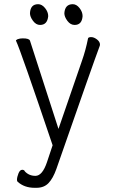

<svg xmlns="http://www.w3.org/2000/svg" viewBox="-20 -883 540 916"><path d="M171 -764Q152 -764 137.5 -783.5Q123 -803 123 -820Q125 -863 162 -863Q180 -863 195 -844.5Q210 -826 210 -806Q206 -764 171 -764ZM336 -764Q316 -764 301.5 -783.5Q287 -803 287 -820Q290 -863 327 -863Q345 -863 359.5 -844.5Q374 -826 374 -806Q371 -764 336 -764ZM204 -109 231 -190Q77 -646 57 -687L56 -691L64 -696Q75 -700 89 -700Q119 -700 123 -689L259 -268L371 -593Q389 -644 400 -700Q402 -706 415 -706Q428 -706 442.5 -695Q457 -684 457 -670Q457 -666 454 -659Q431 -599 249 -77Q233 -32 211.5 -9.5Q190 13 154 13H145Q96 13 64 -16Q61 -19 61 -25Q61 -38 68 -55.5Q75 -73 86 -73Q94 -73 98 -67V-66Q118 -44 149 -44Q182 -44 204 -109Z"/></svg>

Font: Moon Stars Kai HW Light
Style: Regular
Weight: 300
Designer: GuiWonder
Version: Version 1.101